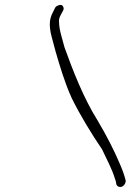

<svg xmlns="http://www.w3.org/2000/svg" viewBox="-20 -700 559 771"><path d="M180 -603C180 -589 182 -573 187 -554L203 -494C220 -436 239 -370 268 -306C303 -235 348 -162 390 -100C410 -57 430 -21 441 16C444 24 446 30 446 33C447 40 448 46 455 49C469 56 484 43 485 26C478 -1 473 -15 459 -47C437 -99 407 -157 372 -216C316 -305 272 -418 239 -510C230 -546 218 -576 217 -612C216 -622 219 -631 224 -640L233 -657C236 -662 236 -666 235 -670C232 -679 226 -683 213 -678C208 -676 203 -673 201 -668L192 -650C184 -635 180 -620 180 -603Z"/></svg>

Font: Stray Cat
Style: ExtObl
Weight: 400
Version: Version 1.0